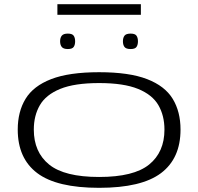

<svg xmlns="http://www.w3.org/2000/svg" viewBox="-20 -890 950 920"><path d="M65 -269Q65 -355 102.5 -416.5Q140 -478 225.5 -511Q311 -544 455 -544Q599 -544 684.5 -511Q770 -478 807.5 -416.5Q845 -355 845 -269Q845 -131 751.5 -60.5Q658 10 455 10Q252 10 158.5 -60.5Q65 -131 65 -269ZM142 -269Q142 -161 215.5 -101.5Q289 -42 455 -42Q621 -42 694.5 -101.5Q768 -161 768 -269Q768 -336 739 -386Q710 -436 641.5 -464Q573 -492 455 -492Q337 -492 268.5 -464Q200 -436 171 -386Q142 -336 142 -269ZM606 -655Q584 -655 576.5 -665Q569 -675 569 -692Q569 -709 576.5 -719Q584 -729 606 -729Q627 -729 634 -719Q641 -709 641 -692Q641 -675 634 -665Q627 -655 606 -655ZM305 -655Q284 -655 276 -665Q268 -675 268 -692Q268 -709 276 -719Q284 -729 305 -729Q326 -729 333 -719Q340 -709 340 -692Q340 -675 333 -665Q326 -655 305 -655ZM255 -819V-870H655V-819Z"/></svg>

Font: Georama ExtraExtended Light
Style: Regular
Weight: 300
Width: 8
Designer: Jean-Baptiste Levee
Foundry: Production Type
Version: Version 1.000